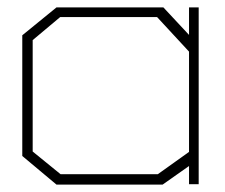

<svg xmlns="http://www.w3.org/2000/svg" viewBox="-20 -497 605 517"><path d="M489 -1V-50L418 0H132L40 -77V-402L132 -477H420L489 -403V-477H515V-1ZM489 -358 403 -451H142L68 -389V-89L143 -28H405L489 -88Z"/></svg>

Font: Turret Road ExtraLight
Style: Regular
Weight: 275
Designer: Noponies
Foundry: Noponies
Version: Version 1.001; ttfautohint (v1.8)